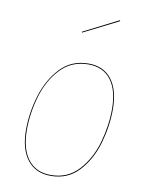

<svg xmlns="http://www.w3.org/2000/svg" viewBox="-85 -808 674 878"><g transform="rotate(10 252.0 -369.0)"><path d="M64 -180Q64 -258 88 -338Q112 -418 163.5 -472.5Q215 -527 294 -527Q364 -527 401.5 -478Q439 -429 439 -340Q439 -262 416 -182Q393 -102 342 -46.5Q291 9 211 9Q141 9 102.5 -40.5Q64 -90 64 -180ZM435 -340Q435 -428 398.5 -475.5Q362 -523 294 -523Q216 -523 165 -469Q114 -415 91 -336Q68 -257 68 -180Q68 -92 105 -43.5Q142 5 211 5Q289 5 339.5 -50Q390 -105 412.5 -184.5Q435 -264 435 -340ZM402 -743 239 -661 238 -665 400 -747Z"/></g></svg>

Font: Fira Sans Condensed Four
Style: Italic
Weight: 100
Width: 3
Italic angle: -8°
Designer: bBox Type GmbH & Carrois Corporate GbR & Edenspiekermann AG
Foundry: bBox Type GmbH & Carrois Corporate GbR & Edenspiekermann AG
Version: Version 4.301